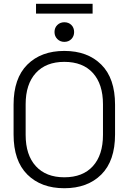

<svg xmlns="http://www.w3.org/2000/svg" viewBox="-20 -984 682 1018"><path d="M52 -271V-429Q52 -569 125 -641.5Q198 -714 321 -714Q444 -714 517 -641.5Q590 -569 590 -429V-271Q590 -131 517 -58.5Q444 14 321 14Q198 14 125 -58.5Q52 -131 52 -271ZM526 -269V-431Q526 -538 472.5 -597Q419 -656 321 -656Q224 -656 170 -597Q116 -538 116 -431V-269Q116 -162 170 -103Q224 -44 321 -44Q419 -44 472.5 -103Q526 -162 526 -269ZM269 -814Q269 -837 284 -851.5Q299 -866 321 -866Q344 -866 358.5 -851.5Q373 -837 373 -814Q373 -792 358.5 -777Q344 -762 321 -762Q299 -762 284 -777Q269 -792 269 -814ZM171 -912V-964H471V-912Z"/></svg>

Font: Space Grotesk Frontify Light
Style: Regular
Weight: 300
Designer: Florian Karsten
Version: Version 2.000